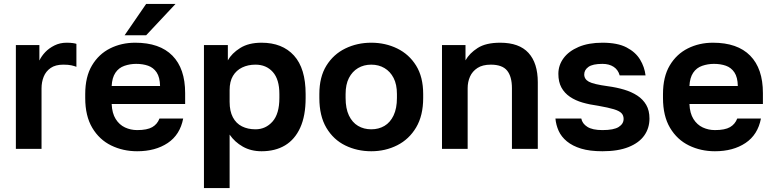

<svg xmlns="http://www.w3.org/2000/svg" viewBox="-20 -760 3949 980"><path d="M61 0V-530H181V-451Q192 -474 211 -494Q230 -514 258 -528Q286 -542 320 -542Q339 -542 352.5 -540Q366 -538 370 -536V-419Q360 -423 344.5 -426.5Q329 -430 303 -430Q263 -430 238.5 -413Q214 -396 203 -368.5Q192 -341 192 -309V0Z M680 12Q608 12 547.5 -17.5Q487 -47 451 -107.5Q415 -168 415 -260V-280Q415 -368 449.5 -426Q484 -484 542 -513Q600 -542 670 -542Q795 -542 860 -476Q925 -410 925 -285V-229H550Q552 -182 570.5 -152.5Q589 -123 618 -109.5Q647 -96 680 -96Q731 -96 757 -111Q783 -126 794 -155H915Q899 -72 836 -30Q773 12 680 12ZM675 -434Q644 -434 615 -424Q586 -414 569 -388.5Q552 -363 550 -321H797Q796 -366 779.5 -390.5Q763 -415 736 -424.5Q709 -434 675 -434ZM616 -580 726 -740H876L726 -580Z M1021 200V-530H1143V-452Q1163 -488 1206 -515Q1249 -542 1315 -542Q1421 -542 1480.5 -476.5Q1540 -411 1540 -280V-260Q1540 -169 1512.5 -108.5Q1485 -48 1435 -18Q1385 12 1315 12Q1261 12 1219.5 -11.5Q1178 -35 1152 -73V200ZM1284 -100Q1336 -100 1371 -139.5Q1406 -179 1406 -260V-280Q1406 -355 1372.5 -392.5Q1339 -430 1284 -430Q1246 -430 1216 -415.5Q1186 -401 1169 -372.5Q1152 -344 1152 -300V-240Q1152 -193 1168.5 -161.5Q1185 -130 1215 -115Q1245 -100 1284 -100Z M1875 12Q1803 12 1742.5 -17.5Q1682 -47 1646 -107.5Q1610 -168 1610 -260V-280Q1610 -367 1646 -425Q1682 -483 1742.5 -512.5Q1803 -542 1875 -542Q1947 -542 2007.5 -512.5Q2068 -483 2104 -425Q2140 -367 2140 -280V-260Q2140 -170 2104 -109.5Q2068 -49 2007.5 -18.5Q1947 12 1875 12ZM1875 -100Q1913 -100 1942.5 -117.5Q1972 -135 1989 -171Q2006 -207 2006 -260V-280Q2006 -329 1989 -362Q1972 -395 1942.5 -412.5Q1913 -430 1875 -430Q1837 -430 1807.5 -412.5Q1778 -395 1761 -362Q1744 -329 1744 -280V-260Q1744 -206 1761 -170.5Q1778 -135 1807.5 -117.5Q1837 -100 1875 -100Z M2236 0V-530H2356V-452Q2376 -488 2418 -515Q2460 -542 2533 -542Q2630 -542 2677.5 -490Q2725 -438 2725 -340V0H2593V-310Q2593 -369 2568.5 -399.5Q2544 -430 2485 -430Q2443 -430 2417 -413Q2391 -396 2379 -369Q2367 -342 2367 -310V0Z M3055 12Q2990 12 2946 -1.5Q2902 -15 2873.5 -38.5Q2845 -62 2831.5 -92Q2818 -122 2815 -155H2947Q2952 -129 2978 -112.5Q3004 -96 3055 -96Q3113 -96 3138 -112Q3163 -128 3163 -153Q3163 -171 3152 -182.5Q3141 -194 3113 -202.5Q3085 -211 3034 -220Q2990 -226 2953.5 -236.5Q2917 -247 2889 -266Q2861 -285 2845.5 -313.5Q2830 -342 2830 -383Q2830 -427 2856.5 -463Q2883 -499 2933.5 -520.5Q2984 -542 3055 -542Q3132 -542 3178 -518Q3224 -494 3247 -456Q3270 -418 3275 -375H3143Q3135 -404 3112 -419Q3089 -434 3055 -434Q3005 -434 2983.5 -418.5Q2962 -403 2962 -380Q2962 -356 2985.5 -343Q3009 -330 3082 -320Q3127 -314 3165.5 -302.5Q3204 -291 3233 -272Q3262 -253 3278.5 -224.5Q3295 -196 3295 -155Q3295 -106 3268.5 -68.5Q3242 -31 3188.5 -9.5Q3135 12 3055 12Z M3629 12Q3557 12 3496.5 -17.5Q3436 -47 3400 -107.5Q3364 -168 3364 -260V-280Q3364 -368 3398.5 -426Q3433 -484 3491 -513Q3549 -542 3619 -542Q3744 -542 3809 -476Q3874 -410 3874 -285V-229H3499Q3501 -182 3519.5 -152.5Q3538 -123 3567 -109.5Q3596 -96 3629 -96Q3680 -96 3706 -111Q3732 -126 3743 -155H3864Q3848 -72 3785 -30Q3722 12 3629 12ZM3624 -434Q3593 -434 3564 -424Q3535 -414 3518 -388.5Q3501 -363 3499 -321H3746Q3745 -366 3728.5 -390.5Q3712 -415 3685 -424.5Q3658 -434 3624 -434Z"/></svg>

Font: Golos Text SemiBold
Style: Regular
Weight: 600
Designer: A.Korolkova, Vitaly Kuzmin
Foundry: ParaType Ltd
Version: Version 2.004